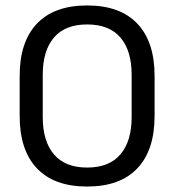

<svg xmlns="http://www.w3.org/2000/svg" viewBox="-20 -671 638 703"><path d="M299 12Q178 12 115 -54.8Q52 -121.5 52 -246V-393.5Q52 -517.5 115 -584.2Q178 -651 299 -651Q420 -651 483 -584.2Q546 -517.5 546 -393.5V-246Q546 -121.5 483 -54.8Q420 12 299 12ZM299 -57.5Q380 -57.5 421 -105.8Q462 -154 462 -242.5V-397Q462 -485.5 421 -533.5Q380 -581.5 299 -581.5Q218.5 -581.5 177.5 -533.5Q136.5 -485.5 136.5 -397V-242.5Q136.5 -154 177.5 -105.8Q218.5 -57.5 299 -57.5Z"/></svg>

Font: Anek Tamil Medium
Style: Regular
Weight: 400
Version: Version 1.003